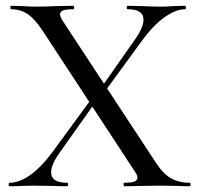

<svg xmlns="http://www.w3.org/2000/svg" viewBox="-20 -645 690 665"><path d="M410 -12Q434 -12 445 -16Q456 -20 456 -30Q456 -38 447 -51L128 -538Q101 -579 76 -596Q51 -613 18 -613Q16 -613 16 -619Q16 -625 18 -625L58 -624Q84 -622 97 -622Q131 -622 181 -624L234 -625Q237 -625 237 -619Q237 -613 234 -613Q210 -613 199 -609Q188 -605 188 -595Q188 -587 197 -573L519 -83Q544 -44 571.5 -28Q599 -12 638 -12Q640 -12 640 -6Q640 0 638 0Q611 0 595 -1L539 -2L461 -1Q442 0 410 0Q408 0 408 -6Q408 -12 410 -12ZM13 -12Q46 -12 83.5 -38Q121 -64 160 -116L302 -310L316 -299L185 -114Q157 -74 157 -48Q157 -12 213 -12Q216 -12 216 -6Q216 0 213 0Q182 0 166 -1L96 -2L52 -1Q40 0 13 0Q10 0 10 -6Q10 -12 13 -12ZM319 -325 446 -506Q477 -549 477 -577Q477 -613 422 -613Q419 -613 419 -619Q419 -625 422 -625L468 -624Q508 -622 539 -622Q557 -622 583 -624L621 -625Q624 -625 624 -619Q624 -613 621 -613Q589 -613 549.5 -585Q510 -557 471 -503L333 -314Z"/></svg>

Font: Cormorant Infant Medium
Style: Regular
Weight: 500
Designer: Christian Thalmann (Catharsis Fonts)
Foundry: Catharsis Fonts
Version: Version 4.000